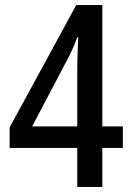

<svg xmlns="http://www.w3.org/2000/svg" viewBox="-20 -738 520 758"><path d="M465 -154H384V0H285V-154H18V-235L281 -718H384V-239H465ZM285 -465Q285 -494 286.5 -532Q288 -570 289 -591H285Q269 -547 249 -509L107 -239H285Z"/></svg>

Font: Noto Sans Condensed Medium
Style: Regular
Weight: 500
Width: 3
Designer: Monotype Design Team
Foundry: Monotype Imaging Inc.
Version: Version 2.013; ttfautohint (v1.8.4.7-5d5b)